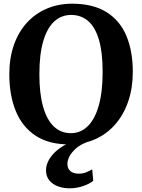

<svg xmlns="http://www.w3.org/2000/svg" viewBox="-20 -772 770 1041"><path d="M360 11Q246.5 12 173.5 -36Q100.5 -84 65.5 -170Q30.5 -256 30.5 -369.5Q30.5 -457 55.2 -527.8Q80 -598.5 125.5 -648.5Q171 -698.5 233.8 -725.2Q296.5 -752 372.5 -752Q485.5 -751.5 558 -706Q630.5 -660.5 665.2 -577.8Q700 -495 700 -382.5Q700 -295 675.5 -223Q651 -151 605.8 -98.8Q560.5 -46.5 498.2 -18.2Q436 10 360 11ZM364 -50Q417 -50 455.5 -87.5Q494 -125 515.2 -199Q536.5 -273 536.5 -381.5Q536.5 -488 516.5 -556.2Q496.5 -624.5 458.2 -657.8Q420 -691 366 -691Q313 -691 274.5 -656Q236 -621 214.8 -549.8Q193.5 -478.5 193.5 -369.5Q193.5 -264 213.8 -193Q234 -122 272.2 -86Q310.5 -50 364 -50ZM356 249Q325 249 295.8 238.8Q266.5 228.5 248 206.8Q229.5 185 229.5 151Q229.5 122 246.2 93Q263 64 293.5 39.5Q324 15 364 -1L398.5 -5L450.5 -1Q415.5 12 392.2 32.5Q369 53 357.2 75Q345.5 97 345.5 116Q345.5 141 361 155.2Q376.5 169.5 406.5 169.5Q429.5 169.5 446.5 162.5Q463.5 155.5 480 146.5L485.5 208Q466.5 224.5 430.8 236.8Q395 249 356 249Z"/></svg>

Font: Merriweather Light 18pt
Style: Bold
Weight: 700
Version: Version 2.100